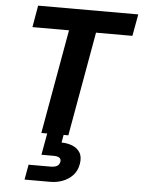

<svg xmlns="http://www.w3.org/2000/svg" viewBox="-62 -749 787 1062"><g transform="rotate(5 331.0 -217.5)"><path d="M185 0 288 -579H85L106 -700H662L640 -579H438L335 0ZM115 265 130 181H251Q274 181 287 174Q300 167 304 150Q306 134 295.5 127Q285 120 262 120H196L219 -7H310L301 43Q333 43 361 54Q389 65 404 89Q419 113 412 153Q405 192 381.5 216.5Q358 241 325.5 253Q293 265 258 265Z"/></g></svg>

Font: DM Sans 9pt Black
Style: Italic
Weight: 900
Italic angle: -10°
Version: Version 4.004;gftools[0.9.30]